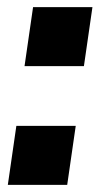

<svg xmlns="http://www.w3.org/2000/svg" viewBox="-20 -520 288 540"><path d="M193 -166 169 0H2L26 -166ZM240 -500 216 -334H49L73 -500Z"/></svg>

Font: Pathway Extreme SemiCondensed ExtraBold
Style: Italic
Weight: 800
Width: 4
Italic angle: -8°
Version: Version 1.001;gftools[0.9.26]